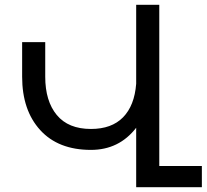

<svg xmlns="http://www.w3.org/2000/svg" viewBox="-20 -777 859 798"><path d="M642 -87H819V1H546V-246Q475 -154 358 -154Q222 -154 147 -236.5Q72 -319 72 -458V-602H168V-458Q168 -357 216 -299Q264 -241 358 -241Q444 -241 491.5 -289.5Q539 -338 546 -429V-757H642Z"/></svg>

Font: Montserrat arm
Style: Regular
Weight: 400
Designer: Julieta Ulanovsky
Foundry: Julieta Ulanovsky
Version: Version 6.000;PS 006.000;hotconv 1.0.88;makeotf.lib2.5.64775